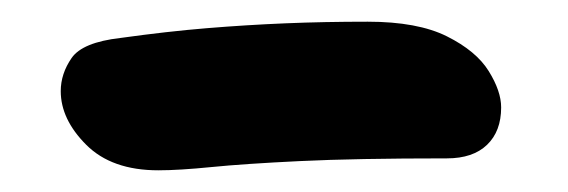

<svg xmlns="http://www.w3.org/2000/svg" viewBox="-20 -760 524 177"><path d="M126 -603Q83 -603 59.5 -626.5Q36 -650 36 -676Q36 -692 46 -706.5Q56 -721 91 -725Q134 -731 170.5 -734Q207 -737 243 -738.5Q279 -740 319 -740Q365 -740 392 -726.5Q419 -713 430.5 -694.5Q442 -676 442 -661Q442 -639 429 -626.5Q416 -614 392 -614Q308 -614 256.5 -611.5Q205 -609 175 -606Q145 -603 126 -603Z"/></svg>

Font: Shantell Sans Light SemiBold
Style: Regular
Weight: 600
Version: Version 1.008;[ac192a2d6]